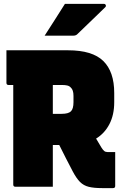

<svg xmlns="http://www.w3.org/2000/svg" viewBox="-20 -958 640 985"><path d="M251 0H59Q48 0 48 -11V-522H24Q13 -522 13 -533V-700H329Q454 -700 510 -645Q566 -590 566 -481V-434Q566 -369 541.5 -321.5Q517 -274 473 -247Q486 -225 501 -200Q508 -189 514.5 -183.5Q521 -178 531 -178H571V-4Q571 7 560 7H504Q462 7 435.5 0.5Q409 -6 390.5 -24.5Q372 -43 353 -79Q335 -113 318 -146.5Q301 -180 284 -214H251ZM299 -522H251V-374H296Q331 -374 344 -387Q357 -400 357 -434V-466Q357 -497 343 -509Q336 -517 324.5 -519.5Q313 -522 299 -522ZM313 -938H514Q520 -938 522.5 -932Q525 -926 520 -921Q494 -896 473.5 -876Q453 -856 430.5 -834.5Q408 -813 376 -782Q369 -775 355 -775H209Q236 -817 261 -856Q286 -895 313 -938Z"/></svg>

Font: Recursive Mn Lnr St Blk
Style: Regular
Weight: 900
Monospace: yes
Version: Version 1.079;hotconv 1.0.112;makeotfexe 2.5.65598; ttfautoh